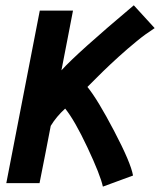

<svg xmlns="http://www.w3.org/2000/svg" viewBox="-20 -692 606 728"><path d="M311.5 -362.3Q349.6 -315.9 412.8 -195.3Q476.1 -74.7 484.4 -26.4Q465.3 -19 427.2 -5.4Q389.2 8.3 370.1 15.6Q360.4 -28.8 311.8 -132.3Q263.2 -235.8 227.1 -280.3Q193.8 -250 172.4 -214.8Q165.5 -178.7 151.4 -106.2Q137.2 -33.7 129.9 2.4H3.9Q24.9 -106.9 67.4 -325Q109.9 -543 130.9 -651.9H256.8Q249.5 -613.8 234.9 -538.3Q220.2 -462.9 212.9 -425.3Q272.5 -491.2 487.3 -671.9L566.4 -585.4Q549.8 -574.7 532.2 -562Q514.6 -549.3 497.1 -534.7Q479.5 -520 463.6 -506.6Q447.8 -493.2 429.9 -476.8Q412.1 -460.4 399.7 -449Q387.2 -437.5 370.8 -421.4Q354.5 -405.3 346.9 -397.7Q339.4 -390.1 326.2 -377Q313 -363.8 311.5 -362.3Z"/></svg>

Font: Fantasque Sans Mono
Style: Bold Italic
Weight: 700
Italic angle: -11°
Monospace: yes
Designer: Jany Belluz
Version: Version 1.7.1